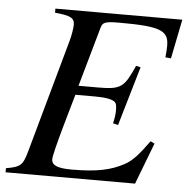

<svg xmlns="http://www.w3.org/2000/svg" viewBox="-50 -701 733 749"><g transform="rotate(5 316.5 -326.5)"><path d="M634 -653H137V-637C199 -631 214 -623 214 -596C214 -584 209 -552 203 -532L80 -90C64 -32 55 -26 -1 -16V0H506L568 -162L552 -170C514 -117 490 -89 458 -72C407 -45 353 -33 255 -33C199 -33 176 -43 176 -67C176 -79 187 -125 212 -213L244 -325H322C362 -325 389 -320 400 -310C405 -305 407 -296 407 -279C407 -261 405 -249 400 -227L420 -222L488 -454L470 -458C432 -373 421 -361 331 -361H253L319 -594C325 -616 335 -620 392 -620C549 -620 584 -607 584 -547C584 -534 583 -518 581 -501L603 -499Z"/></g></svg>

Font: XITS
Style: Italic
Weight: 400
Italic angle: -16.33°
Designer: MicroPress Inc., with final additions and corrections provided by Coen Hoffman, Elsevier (retired)
Version: Version 1.107